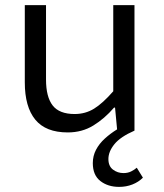

<svg xmlns="http://www.w3.org/2000/svg" viewBox="-20 -506 640 751"><path d="M446 225Q402 225 372.5 202Q343 179 343 132Q343 104 355.5 80Q368 56 390 36Q412 16 438 0L430 -85H426Q389 -42 345 -15Q301 12 245 12Q159 12 118 -38Q77 -88 77 -184V-486H160V-195Q160 -127 186 -93.5Q212 -60 272 -60Q314 -60 348 -81Q382 -102 423 -149V-486H506V5Q451 29 427.5 58Q404 87 404 116Q404 144 422 157.5Q440 171 463 171Q480 171 493 164.5Q506 158 515 150L539 189Q522 206 498 215.5Q474 225 446 225Z"/></svg>

Font: Source Code Variable
Style: Regular
Weight: 400
Monospace: yes
Designer: Paul D. Hunt, Teo Tuominen
Foundry: Adobe Systems Incorporated
Version: Version 1.010;hotconv 1.0.106;makeotfexe 2.5.65593